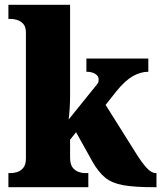

<svg xmlns="http://www.w3.org/2000/svg" viewBox="-20 -780 673 800"><path d="M15 0V-59H29Q37 -59 51 -63Q65 -67 76.5 -80Q88 -93 88 -120V-644Q88 -669 76.5 -681Q65 -693 51 -697Q37 -701 29 -701H15V-760H272V-379Q272 -353 270 -324Q268 -295 266 -282L383 -427Q390 -435 390.5 -441Q391 -447 391 -450Q391 -463 377 -472Q363 -481 340 -481V-536H598V-481Q566 -481 534 -463Q502 -445 466 -401L420 -343L545 -144Q571 -102 591 -80.5Q611 -59 628 -59H632V0H619Q540 0 493 -8.5Q446 -17 418 -40Q390 -63 365 -107L297 -229L272 -198V-124Q272 -95 283 -81.5Q294 -68 308 -63.5Q322 -59 330 -59H348V0Z"/></svg>

Font: Noto Serif Thai SemiCondensed Black
Style: Regular
Weight: 900
Width: 4
Designer: Monotype Design Team
Foundry: Monotype Imaging Inc.
Version: Version 2.002; ttfautohint (v1.8.4.7-5d5b)